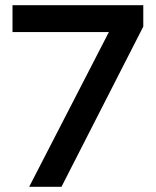

<svg xmlns="http://www.w3.org/2000/svg" viewBox="-20 -717 600 737"><path d="M398 -594H28V-697H530V-615L216 0H92Z"/></svg>

Font: Hanken Grotesk SemiBold
Style: Regular
Weight: 600
Designer: Alfredo Marco Pradil
Foundry: Hanken Design Co.
Version: Version 3.014